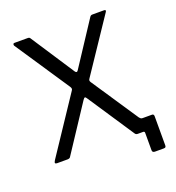

<svg xmlns="http://www.w3.org/2000/svg" viewBox="-153 -864 1022 1116"><g transform="rotate(-20 357.5 -305.5)"><path d="M614.1 131.4Q597.7 131.4 597.7 116.9V9.2Q597.7 0 588.3 0H566.1L594 -87.4Q598.8 -81.4 602.6 -78.9Q606.4 -76.3 613.6 -76.3H670.8Q682.5 -76.3 682.5 -62.7V117.3Q682.5 124.5 679.6 128Q676.6 131.4 668.6 131.4ZM637.8 -21.3Q646.7 -9 643.6 -4.5Q640.5 0 631.1 0H555.4Q544 0 538.8 -8.4L349.1 -294.3Q343.3 -303.9 338.7 -304.1Q334.2 -304.2 326.2 -292.4L139.1 -8.4Q136.8 -3.9 131.9 -2Q127.1 0 121.5 0H56.3Q47.7 0 45.1 -4.3Q42.5 -8.7 50.6 -21.3L280.2 -366.1Q285.3 -372.8 284.8 -378.3Q284.3 -383.9 279.5 -391.3L55.7 -726.6Q53.1 -731 54.3 -736.5Q55.5 -742 62.3 -742H142.6Q150.9 -742 154.3 -739.9Q157.7 -737.8 160.1 -733.3L335.2 -465.8Q340.2 -459.2 344.5 -459.2Q348.9 -459.2 353.6 -466.5L528.7 -733.3Q531.8 -737.8 535.2 -739.9Q538.6 -742 545.2 -742H617.6Q624.7 -742 625.5 -737.5Q626.2 -733 622.6 -728.6L401 -398Q396.9 -392.3 396.8 -387.7Q396.7 -383.1 400.8 -376.5L637.8 -21.3Z"/></g></svg>

Font: Libre Franklin Thin
Style: Regular
Weight: 100
Designer: Pablo Impallari, Rodrigo Fuenzalida, Nhung Nguyen
Foundry: Impallari Type
Version: Version 3.000